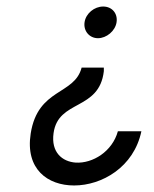

<svg xmlns="http://www.w3.org/2000/svg" viewBox="-20 -586 472 588"><path d="M74 -177C57 -68 126 -18 207 -18C292 -18 390 -74 413 -184H341C324 -122 264 -85 212 -88C170 -91 136 -120 144 -178C158 -282 284 -246 298 -368V-379H230C208 -294 96 -317 74 -177ZM239 -518C235 -491 254 -469 280 -469C306 -469 333 -491 337 -518C341 -545 323 -566 296 -566C269 -566 243 -545 239 -518Z"/></svg>

Font: Charger Static
Style: Obl
Weight: 1000
Designer: Jasper
Foundry: KineticPlasma Fonts/Cannot Into Space Fonts
Version: Version 1.1